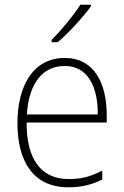

<svg xmlns="http://www.w3.org/2000/svg" viewBox="-20 -785 527 815"><path d="M366 -758V-765H321C292 -719 242 -659 199 -615V-606H225C273 -646 333 -713 366 -758ZM255 -539C121 -539 54 -421 54 -262C54 -99 122 10 270 10C327 10 370 -1 414 -23V-61C362 -34 325 -25 271 -25C154 -25 92 -110 93 -265H433V-297C433 -431 380 -539 255 -539ZM255 -505C352 -505 396 -418 395 -299H94C103 -435 163 -505 255 -505Z"/></svg>

Font: Noto Sans Thai Looped SemiCondensed ExtraLight
Style: Regular
Weight: 200
Width: 4
Designer: Sasikarn Vongin, Ben Mitchell
Foundry: The Fontpad Ltd
Version: Version 1.001